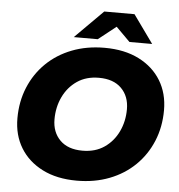

<svg xmlns="http://www.w3.org/2000/svg" viewBox="-60 -966 967 1037"><g transform="rotate(5 423.0 -447.5)"><path d="M394 14Q286 14 208 -25.5Q130 -65 88 -134Q46 -203 46 -294Q46 -385 78 -462Q110 -539 168 -595.5Q226 -652 306 -683Q386 -714 483 -714Q591 -714 669 -674.5Q747 -635 789 -566Q831 -497 831 -406Q831 -315 799 -238Q767 -161 709 -104.5Q651 -48 571 -17Q491 14 394 14ZM411 -150Q480 -150 529 -183.5Q578 -217 604.5 -272.5Q631 -328 631 -394Q631 -464 588 -507Q545 -550 466 -550Q397 -550 348 -516.5Q299 -483 272.5 -427.5Q246 -372 246 -306Q246 -236 289 -193Q332 -150 411 -150ZM311 -757 463 -909H627L736 -757H613L537 -833L441 -757Z"/></g></svg>

Font: Montserrat ExtraBold
Style: Italic
Weight: 800
Italic angle: -11.3°
Designer: Julieta Ulanovsky
Foundry: Julieta Ulanovsky
Version: Version 9.000; ttfautohint (v1.8.4.7-5d5b)